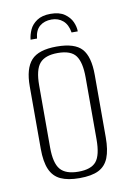

<svg xmlns="http://www.w3.org/2000/svg" viewBox="-76 -678 496 733"><g transform="rotate(-10 172.0 -311.5)"><path d="M172 -630Q206 -630 226 -616Q246 -602 254.5 -583Q263 -564 263 -546H239Q234 -577 216 -592.5Q198 -608 172 -608Q144 -608 126 -593Q108 -578 105 -546H80Q82 -565 90.5 -584Q99 -603 119 -616.5Q139 -630 172 -630ZM173 7Q128 7 100 -6Q72 -19 59 -49Q46 -79 46 -129V-371Q46 -440 74.5 -471.5Q103 -503 173 -503Q243 -503 270.5 -472.5Q298 -442 298 -371V-129Q298 -80 286 -50Q274 -20 247 -6.5Q220 7 173 7ZM173 -18Q222 -18 242 -42Q262 -66 262 -128V-368Q262 -426 243 -452Q224 -478 173 -478Q124 -478 103 -453.5Q82 -429 82 -368V-128Q82 -67 103 -42.5Q124 -18 173 -18Z"/></g></svg>

Font: Alumni Sans ExtraLight
Style: Regular
Weight: 250
Version: Version 1.018